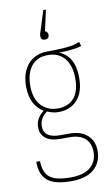

<svg xmlns="http://www.w3.org/2000/svg" viewBox="-103 -808 608 1056"><g transform="rotate(-10 201.0 -280.0)"><path d="M200.2 -595.2Q176.8 -595.2 176.8 -618.2Q176.8 -622.6 177.7 -627.4Q178.7 -632.3 179.7 -635.7Q180.7 -639.2 183.8 -648.2Q187 -657.2 189 -663.1L217.8 -756.8H232.9L207 -641.1Q223.1 -633.8 223.1 -618.2Q223.1 -607.9 217.3 -601.6Q211.4 -595.2 200.2 -595.2ZM381.8 -549.8 389.2 -525.9Q348.6 -512.7 262.2 -511.2Q303.7 -496.1 325.9 -456.8Q348.1 -417.5 348.1 -356Q348.1 -276.9 309.3 -233.4Q270.5 -189.9 203.1 -189.9Q173.8 -189.9 141.1 -204.1Q99.1 -173.8 99.1 -128.9Q99.1 -63 189 -63H241.2Q306.2 -63 342 -30.3Q377.9 2.4 377.9 57.1Q377.9 121.1 334.5 158.9Q291 196.8 206.1 196.8Q115.7 196.8 75.4 164.1Q35.2 131.3 35.2 58.1H56.2Q57.1 122.1 90.8 148.9Q124.5 175.8 206.1 175.8Q281.7 175.8 318.4 144Q355 112.3 355 58.1Q355 10.3 325.2 -16.4Q295.4 -43 238.8 -43H187Q132.3 -43 105.2 -65.4Q78.1 -87.9 78.1 -126Q78.1 -176.8 124 -210.9Q51.8 -255.9 51.8 -357.9Q51.8 -437.5 92.3 -483.2Q132.8 -528.8 201.2 -528.8Q259.3 -528.8 294.9 -531.7Q330.6 -534.7 345.7 -538.3Q360.8 -542 381.8 -549.8ZM200.2 -508.8Q139.6 -508.8 107.4 -468.8Q75.2 -428.7 75.2 -357.9Q75.2 -287.1 111.1 -248.5Q147 -210 203.1 -210Q261.7 -210 293.9 -246.8Q326.2 -283.7 326.2 -356Q326.2 -428.2 292.7 -468.5Q259.3 -508.8 200.2 -508.8Z"/></g></svg>

Font: Fira Sans Compressed Thin
Style: Regular
Weight: 100
Width: 1
Designer: Carrois Corporate & Edenspiekermann AG
Foundry: Carrois Corporate GbR & Edenspiekermann AG
Version: Version 4.203;PS 004.203;hotconv 1.0.88;makeotf.lib2.5.64775